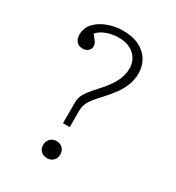

<svg xmlns="http://www.w3.org/2000/svg" viewBox="-174 -821 858 937"><g transform="rotate(30 254.5 -352.5)"><path d="M216 -177V-294Q216 -313 222.5 -329.5Q229 -346 244 -365.5Q259 -385 283 -411Q324 -455 344 -493Q364 -531 364 -570Q364 -615 332 -645Q300 -675 243 -675Q209 -675 176 -663Q143 -651 127 -630Q144 -610 151 -599.5Q158 -589 158 -575Q158 -562 147 -551Q136 -540 116 -540Q93 -540 81 -555Q69 -570 69 -590Q69 -630 94.5 -657.5Q120 -685 161 -700Q202 -715 245 -715Q299 -715 336.5 -696.5Q374 -678 394 -645.5Q414 -613 414 -570Q414 -537 402.5 -506.5Q391 -476 371 -448Q351 -420 326 -393Q302 -367 287.5 -349.5Q273 -332 266 -318.5Q259 -305 256.5 -293Q254 -281 254 -267V-177ZM233 10Q212 10 198.5 -3Q185 -16 185 -37Q185 -58 198.5 -72Q212 -86 233 -86Q255 -86 268 -72.5Q281 -59 281 -38Q281 -17 268 -3.5Q255 10 233 10Z"/></g></svg>

Font: Literata ExtraLight
Style: Regular
Weight: 250
Designer: Latin by Veronika Burian and Jose Scaglione. Greek by Irene Vlachou. Cyrillic by Vera Evstafieva.
Foundry: TypeTogether
Version: Version 3.103;gftools[0.9.29]